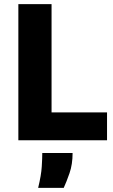

<svg xmlns="http://www.w3.org/2000/svg" viewBox="-20 -680 549 931"><path d="M69 0V-660H230V0ZM98 0V-135H499V0ZM165 231Q180 169 182.5 128Q185 87 185 62H332Q332 117 317 160Q302 203 289 231Z"/></svg>

Font: Bricolage Grotesque 96pt ExtraBold ExtraBold
Style: Regular
Weight: 800
Version: Version 1.001;gftools[0.9.33.dev8+g029e19f]